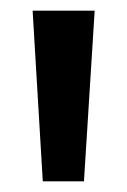

<svg xmlns="http://www.w3.org/2000/svg" viewBox="-20 -649 238 359"><path d="M41 -629H157L137 -310H60Z"/></svg>

Font: Rasa
Style: Regular
Weight: 400
Designer: Anna Giedrys (Yrsa+Rasa design), David Brezina (Yrsa art-direction, Rasa art-direction, design)
Foundry: Rosetta Type Foundry
Version: Version 2.004